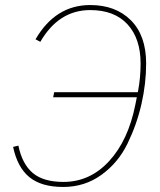

<svg xmlns="http://www.w3.org/2000/svg" viewBox="-20 -730 635 762"><path d="M191 -344 195 -364H527L528 -369Q538 -422 538 -478Q538 -577 486 -633.5Q434 -690 338 -690Q213 -690 140 -564L121 -574Q200 -710 338 -710Q439 -710 499.5 -649.5Q560 -589 560 -478Q560 -399 541.5 -317.5Q523 -236 486 -160Q449 -84 382.5 -36Q316 12 231 12Q144 12 96.5 -27Q49 -66 32 -147L53 -152Q68 -79 110 -43.5Q152 -8 232 -8Q337 -8 413 -90.5Q489 -173 517 -314L523 -344Z"/></svg>

Font: IBM Plex Sans Thin
Style: Italic
Weight: 100
Italic angle: -11.31°
Designer: Mike Abbink, Paul van der Laan, Pieter van Rosmalen
Foundry: Bold Monday
Version: Version 3.0